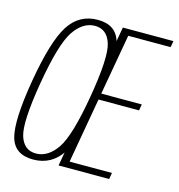

<svg xmlns="http://www.w3.org/2000/svg" viewBox="-103 -771 808 865"><g transform="rotate(15 301.0 -338.0)"><path d="M128 4Q214.5 4 262.5 -70.2Q310.5 -144.5 343 -337.5Q375.5 -529 355.2 -604.2Q335 -679.5 248.5 -679.5Q162 -679.5 114 -604.8Q66 -530 33 -337.5Q0.5 -145 20.8 -70.5Q41 4 128 4ZM133.5 -25.5Q77 -25.5 58.2 -86.5Q39.5 -147.5 71.5 -337.5Q104 -527.5 145.5 -588.8Q187 -650 243 -650Q299 -650 318.2 -589Q337.5 -528 305 -337.5Q272.5 -147 231 -86.2Q189.5 -25.5 133.5 -25.5ZM246.5 0H482.5L487.5 -29.5H290L343.5 -333.5H532.5L537.5 -362.5H348.5L398.5 -645.5H596L601.5 -675H365.5Z"/></g></svg>

Font: Anybody Condensed ExtraLight
Style: Italic
Weight: 250
Width: 3
Italic angle: -10°
Version: Version 1.113;gftools[0.9.25]